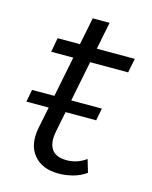

<svg xmlns="http://www.w3.org/2000/svg" viewBox="-101 -709 620 781"><g transform="rotate(15 209.0 -318.0)"><path d="M220 5Q151 5 115.5 -38Q80 -81 95 -156L113 -244H19L29 -296H123L157 -466H64L75 -526H169L192 -641H263L240 -526H400L388 -466H228L194 -296H323L313 -244H184L167 -159Q157 -110 174.5 -83Q192 -56 239 -56Q283 -56 320 -83L336 -29Q311 -11 280.5 -3Q250 5 220 5Z"/></g></svg>

Font: Montserrat
Style: Italic
Weight: 400
Italic angle: -11.3°
Designer: Julieta Ulanovsky
Foundry: Julieta Ulanovsky
Version: Version 9.000; ttfautohint (v1.8.4.7-5d5b)